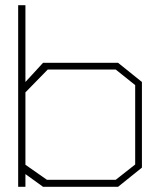

<svg xmlns="http://www.w3.org/2000/svg" viewBox="-20 -720 607 740"><path d="M435 0H146L78 -49V0H50V-700H78V-404L146 -478H435L527 -404V-74ZM501 -392 426 -452H164L78 -364V-85L161 -27H426L501 -86Z"/></svg>

Font: Turret Road ExtraLight
Style: Regular
Weight: 275
Designer: Noponies
Foundry: Noponies
Version: Version 1.001; ttfautohint (v1.8)